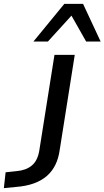

<svg xmlns="http://www.w3.org/2000/svg" viewBox="-152 -781 541 994"><path d="M-132 193 -123 111 -67 105Q-18 101 12 76.5Q42 52 51 1L130 -497H235L157 -4Q151 39 134.5 72.5Q118 106 90.5 130Q63 154 23 168.5Q-17 183 -71 187ZM21 -566 181 -761H278L369 -566H294L218 -700L96 -566Z"/></svg>

Font: Nunito Sans 7pt SemiExpanded Medium
Style: Italic
Weight: 500
Width: 6
Italic angle: -9°
Designer: Vernon Adams
Foundry: Vernon Adams
Version: Version 3.101;gftools[0.9.27]